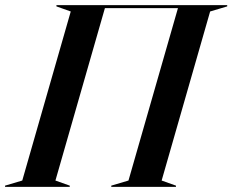

<svg xmlns="http://www.w3.org/2000/svg" viewBox="-74 -732 910 752"><path d="M-54.2 0V-4.9L13.2 -24.9L203.1 -687L147 -707V-711.9H815.9V-707L749 -687L559.1 -24.9L615.2 -4.9V0H361.8V-4.9L429.2 -24.9L623 -700.2H336.9L143.1 -24.9L199.2 -4.9V0Z"/></svg>

Font: Nyght Serif Medium Italic
Style: Regular
Weight: 500
Italic angle: -16°
Designer: Maksym Kobuzan
Version: Version 0.410;Glyphs 3.1.2 (3151)